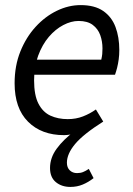

<svg xmlns="http://www.w3.org/2000/svg" viewBox="-20 -518 520 753"><path d="M256 215.1Q221.7 215.1 198.9 196.2Q176.2 177.4 176.2 140.9Q176.2 100.5 202.6 64.7Q229 28.8 271.6 -2.8L276.3 5.1Q266.4 7.8 254 9.9Q241.5 12 231.4 12Q142.6 12 89.9 -40.8Q37.3 -93.5 37.3 -191.4Q37.3 -260 59.8 -316Q82.3 -372 119.7 -412.8Q157 -453.6 203 -475.8Q248.9 -498 296.1 -498Q351.4 -498 384.8 -474.9Q418.1 -451.9 433 -412.1Q447.9 -372.2 447.9 -322Q447.9 -302.3 445.5 -284.8Q443.1 -267.2 439.2 -251.9Q435.3 -236.7 431 -224.8H94.4L102.2 -283.9H377.1Q380.1 -296.5 381 -306.1Q381.9 -315.7 381.9 -328Q381.9 -355.9 373.1 -380.4Q364.2 -405 343.6 -420.4Q323 -435.8 288 -435.8Q259 -435.8 228.2 -419.7Q197.4 -403.6 171.6 -373.5Q145.8 -343.3 129.8 -300Q113.7 -256.7 113.7 -203.2Q113.7 -144.5 130.9 -111.3Q148.1 -78.1 177.9 -64.4Q207.7 -50.8 245.6 -50.8Q278.1 -50.8 305.5 -61.5Q332.8 -72.1 356.1 -88.7L384.9 -41.2Q307.1 7.9 274.7 46.6Q242.4 85.3 242.4 120.2Q242.4 139.1 253.6 150Q264.9 160.9 282.1 160.9Q295.2 160.9 305.6 156.8Q315.9 152.7 328.3 144.4L347 180.6Q326.6 196.6 304.3 205.8Q282.1 215.1 256 215.1Z"/></svg>

Font: Source Sans 3 VF
Style: Italic
Weight: 200
Italic angle: -11°
Designer: Paul D. Hunt
Foundry: Adobe Systems Incorporated
Version: Version 3.042;hotconv 1.0.118;makeotfexe 2.5.65603